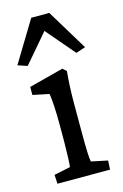

<svg xmlns="http://www.w3.org/2000/svg" viewBox="-109 -696 478 744"><g transform="rotate(-15 130.5 -323.5)"><path d="M266.6 -483.4 228.5 -470.7 130.9 -585 33.2 -470.7 -4.9 -483.4 94.7 -647.5H167ZM26.4 0 24.4 -36.1 89.8 -49.8Q92.8 -69.3 93.8 -154.3V-218.8Q93.8 -300.8 86.9 -343.8L21.5 -357.4V-389.6L160.2 -425.8L174.8 -412.1Q168.9 -352.1 168.9 -284.2V-161.1Q168.9 -65.9 173.8 -49.8L239.3 -36.1L237.3 0Z"/></g></svg>

Font: Crimson Pro
Style: Regular
Weight: 400
Designer: Jacques Le Bailly
Foundry: Baron von Fonthausen
Version: Version 1.003